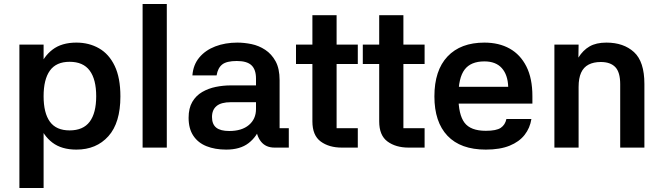

<svg xmlns="http://www.w3.org/2000/svg" viewBox="-20 -738 3309 960"><path d="M198 -515V202H77V-515ZM362 10Q288 10 242 -25Q196 -60 175 -120.5Q154 -181 154 -256Q154 -333 175 -393.5Q196 -454 242 -489.5Q288 -525 362 -525Q425 -525 475 -496.5Q525 -468 553.5 -408.5Q582 -349 582 -256Q582 -124 522 -57Q462 10 362 10ZM328 -86Q396 -86 428.5 -129.5Q461 -173 461 -257Q461 -341 428.5 -385Q396 -429 328 -429Q261 -429 229.5 -385Q198 -341 198 -257Q198 -173 229.5 -129.5Q261 -86 328 -86Z M814 0H693V-718H814Z M1424 0H1353Q1309 0 1285 -30Q1261 -60 1259 -110L1283 -108Q1265 -55 1223 -22.5Q1181 10 1111 10Q1055 10 1012.5 -7Q970 -24 946.5 -59.5Q923 -95 923 -149Q923 -197 941.5 -228.5Q960 -260 991 -278Q1022 -296 1059 -303.5Q1096 -311 1133 -311H1260V-345Q1260 -390 1237.5 -411.5Q1215 -433 1164 -433Q1113 -433 1091 -415.5Q1069 -398 1063 -361H942Q946 -414 976.5 -450.5Q1007 -487 1056.5 -506Q1106 -525 1167 -525Q1201 -525 1237.5 -517.5Q1274 -510 1306 -489Q1338 -468 1358 -431.5Q1378 -395 1378 -337V-97H1424ZM1040 -153Q1040 -117 1061 -100Q1082 -83 1126 -83Q1189 -83 1224.5 -113Q1260 -143 1260 -193V-227H1134Q1086 -227 1063 -208Q1040 -189 1040 -153Z M1769 -418H1663V-97H1769V0H1689Q1625 0 1583.5 -30.5Q1542 -61 1542 -131V-418H1460V-515H1542V-662H1663V-515H1769Z M2103 -418H1997V-97H2103V0H2023Q1959 0 1917.5 -30.5Q1876 -61 1876 -131V-418H1794V-515H1876V-662H1997V-515H2103Z M2220 -304H2521Q2519 -364 2489 -397.5Q2459 -431 2402 -431Q2334 -431 2303 -390Q2272 -349 2272 -257Q2272 -165 2302.5 -124.5Q2333 -84 2409 -84Q2462 -84 2484 -99Q2506 -114 2512 -143H2637Q2630 -98 2603 -63.5Q2576 -29 2528 -9.5Q2480 10 2409 10Q2283 10 2217.5 -59Q2152 -128 2152 -256Q2152 -386 2217.5 -455.5Q2283 -525 2402 -525Q2475 -525 2528.5 -495Q2582 -465 2612 -405.5Q2642 -346 2642 -257V-220H2219Z M2873 0H2752V-515H2873L2872 -450Q2895 -487 2928 -506Q2961 -525 3012 -525Q3098 -525 3150 -477.5Q3202 -430 3202 -318V0H3081V-317Q3081 -377 3056.5 -402.5Q3032 -428 2984 -428Q2948 -428 2923 -415Q2898 -402 2885.5 -374.5Q2873 -347 2873 -303Z"/></svg>

Font: Asta Sans
Style: Bold
Weight: 700
Designer: 42dot
Version: Version 1.000